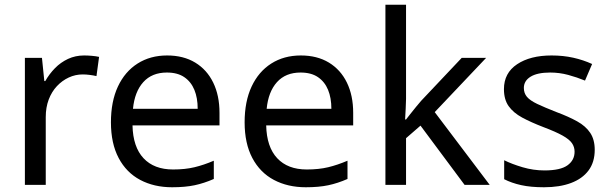

<svg xmlns="http://www.w3.org/2000/svg" viewBox="-20 -780 2574 810"><path d="M335 -546Q350 -546 367.5 -544.5Q385 -543 398 -540L387 -459Q374 -462 358.5 -464Q343 -466 329 -466Q298 -466 270 -453Q242 -440 220 -416.5Q198 -393 185.5 -360Q173 -327 173 -286V0H85V-536H157L167 -438H171Q188 -468 212 -492.5Q236 -517 267 -531.5Q298 -546 335 -546Z M685 -546Q754 -546 803.5 -516Q853 -486 879.5 -431.5Q906 -377 906 -304V-251H539Q541 -160 585.5 -112.5Q630 -65 710 -65Q761 -65 800.5 -74.5Q840 -84 882 -102V-25Q841 -7 801 1.5Q761 10 706 10Q630 10 571.5 -21Q513 -52 480.5 -113.5Q448 -175 448 -264Q448 -352 477.5 -415Q507 -478 560.5 -512Q614 -546 685 -546ZM684 -474Q621 -474 584.5 -433.5Q548 -393 541 -321H814Q814 -367 800 -401Q786 -435 757.5 -454.5Q729 -474 684 -474Z M1249 -546Q1318 -546 1367.5 -516Q1417 -486 1443.5 -431.5Q1470 -377 1470 -304V-251H1103Q1105 -160 1149.5 -112.5Q1194 -65 1274 -65Q1325 -65 1364.5 -74.5Q1404 -84 1446 -102V-25Q1405 -7 1365 1.5Q1325 10 1270 10Q1194 10 1135.5 -21Q1077 -52 1044.5 -113.5Q1012 -175 1012 -264Q1012 -352 1041.5 -415Q1071 -478 1124.5 -512Q1178 -546 1249 -546ZM1248 -474Q1185 -474 1148.5 -433.5Q1112 -393 1105 -321H1378Q1378 -367 1364 -401Q1350 -435 1321.5 -454.5Q1293 -474 1248 -474Z M1693 -363Q1693 -347 1691.5 -321Q1690 -295 1689 -276H1693Q1699 -284 1711 -299Q1723 -314 1735.5 -329.5Q1748 -345 1757 -355L1928 -536H2031L1814 -307L2046 0H1940L1754 -250L1693 -197V0H1606V-760H1693Z M2489 -148Q2489 -96 2463 -61Q2437 -26 2389 -8Q2341 10 2275 10Q2219 10 2178.5 1Q2138 -8 2107 -24V-104Q2139 -88 2184.5 -74.5Q2230 -61 2277 -61Q2344 -61 2374 -82.5Q2404 -104 2404 -140Q2404 -160 2393 -176Q2382 -192 2353.5 -208Q2325 -224 2272 -244Q2220 -264 2183 -284Q2146 -304 2126 -332Q2106 -360 2106 -404Q2106 -472 2161.5 -509Q2217 -546 2307 -546Q2356 -546 2398.5 -536.5Q2441 -527 2478 -510L2448 -440Q2414 -454 2377 -464Q2340 -474 2301 -474Q2247 -474 2218.5 -456.5Q2190 -439 2190 -409Q2190 -387 2203 -371.5Q2216 -356 2246.5 -341.5Q2277 -327 2328 -307Q2379 -288 2415 -268Q2451 -248 2470 -219.5Q2489 -191 2489 -148Z"/></svg>

Font: binaryv115
Style: Book
Weight: 400
Designer: Jelle Bosma - Monotype Design Team
Foundry: Monotype Imaging Inc.
Version: Version 2.003